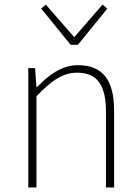

<svg xmlns="http://www.w3.org/2000/svg" viewBox="-20 -828 620 848"><path d="M105 0H141V-403C208 -472 256 -507 321 -507C411 -507 448 -450 448 -334V0H484V-339C484 -475 433 -540 325 -540C252 -540 197 -498 143 -443H141L135 -527H105ZM292 -630H324L454 -790L433 -808L310 -666H306L182 -808L162 -790Z"/></svg>

Font: Genne Gothic ExtraLight
Style: Regular
Weight: 250
Designer: Ryoko NISHIZUKA (kana & ideographs); Paul D. Hunt (Latin, Greek & Cyrillic); Wenlong ZHANG (bopomofo); Sandoll Communica
Foundry: Adobe Systems Incorporated
Version: Version 1.004;PS 1.004;hotconv 16.6.51;makeotf.lib2.5.65220